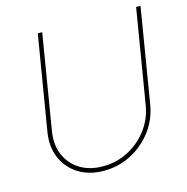

<svg xmlns="http://www.w3.org/2000/svg" viewBox="-108 -831 922 945"><g transform="rotate(-15 353.0 -359.0)"><path d="M308.1 10.3Q232.9 10.3 179 -23.4Q125 -57.1 100.1 -115.5Q75.2 -173.8 87.4 -247.6L167 -727.5H189.5L109.9 -245.6Q98.6 -178.2 120.8 -125.5Q143.1 -72.8 191.9 -42.5Q240.7 -12.2 308.6 -12.2Q377.9 -12.2 437.3 -43Q496.6 -73.7 536.9 -127Q577.1 -180.2 588.4 -247.6L668 -727.5H690.4L610.8 -245.6Q598.6 -171.9 554.7 -114Q510.7 -56.2 446.5 -22.9Q382.3 10.3 308.1 10.3Z"/></g></svg>

Font: Inter 18pt Thin
Style: Italic
Weight: 250
Italic angle: -9.3988°
Version: Version 4.001;git-66647c0bb